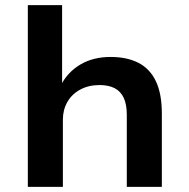

<svg xmlns="http://www.w3.org/2000/svg" viewBox="-20 -725 733 745"><path d="M88 0V-705H221V-394H216Q243 -446 292.5 -475Q342 -504 409 -504Q473 -504 517.5 -481Q562 -458 585 -409.5Q608 -361 608 -284V0H472V-279Q472 -320 460 -345.5Q448 -371 424.5 -383Q401 -395 366 -395Q324 -395 291.5 -377.5Q259 -360 241.5 -329.5Q224 -299 224 -261V0Z"/></svg>

Font: Nunito Sans 10pt SemiExpanded
Style: Bold
Weight: 700
Width: 6
Designer: Vernon Adams
Foundry: Vernon Adams
Version: Version 3.101;gftools[0.9.27]